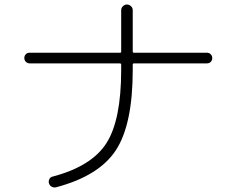

<svg xmlns="http://www.w3.org/2000/svg" viewBox="-20 -802 1040 844"><path d="M110.4 -523.4Q100.6 -523.4 93.8 -530.3Q86.9 -537.1 86.9 -546.9Q86.9 -556.6 93.3 -563.5Q99.6 -570.3 110.4 -570.3H507.8Q512.7 -570.3 512.7 -575.2V-756.8Q512.7 -767.6 520.5 -774.9Q528.3 -782.2 538.1 -782.2Q547.9 -782.2 555.7 -774.9Q563.5 -767.6 563.5 -756.8V-575.2Q563.5 -570.3 568.4 -570.3H889.6Q899.4 -570.3 906.2 -563.5Q913.1 -556.6 913.1 -546.9Q913.1 -537.1 906.7 -530.3Q900.4 -523.4 889.6 -523.4H568.4Q563.5 -523.4 563.5 -517.6V-495.1Q563.5 -254.9 489.3 -141.6Q415 -28.3 225.6 21.5Q215.8 23.4 207 18.6Q198.2 13.7 195.3 3.9Q192.4 -4.9 196.8 -14.2Q201.2 -23.4 210 -25.4Q381.8 -70.3 447.3 -171.9Q512.7 -273.4 512.7 -495.1V-517.6Q512.7 -522.5 507.8 -523.4Z"/></svg>

Font: Rounded-L Mgen+ 1mn light
Style: Regular
Weight: 200
Designer: [Source Han Sans]
Ryoko NISHIZUKA  (kana & ideographs); Paul D. Hunt (Latin, Greek & Cyrillic); Wenlong ZHANG  (bopomofo
Version: Version 1.059.20150602